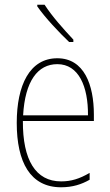

<svg xmlns="http://www.w3.org/2000/svg" viewBox="-20 -784 468 814"><path d="M169 -764H138V-757C172 -708 231 -646 273 -606H291V-616C250 -660 202 -713 169 -764ZM223 -537C106 -537 51 -423 51 -263C51 -97 108 10 239 10C287 10 325 -2 360 -22V-51C317 -26 282 -15 239 -15C131 -15 76 -106 77 -271H378V-298C378 -424 337 -537 223 -537ZM223 -512C314 -512 354 -417 353 -295H78C86 -440 140 -512 223 -512Z"/></svg>

Font: Noto Sans Khmer UI Condensed Thin
Style: Regular
Weight: 100
Width: 3
Designer: Danh Hong and the Monotype Design Team
Foundry: Monotype Imaging Inc.
Version: Version 2.002